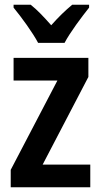

<svg xmlns="http://www.w3.org/2000/svg" viewBox="-20 -786 422 806"><path d="M140 -606H251C274 -650 323 -715 354 -754V-766H283C252 -740 228 -717 195 -680C165 -714 136 -745 109 -766H37V-754C70 -714 118 -648 140 -606ZM359 0V-95H159L351 -463V-543H37V-448H221L25 -73V0Z"/></svg>

Font: Noto Sans Khmer Condensed SemiBold
Style: Regular
Weight: 600
Width: 3
Designer: Danh Hong and the Monotype Design Team
Foundry: Monotype Imaging Inc.
Version: Version 2.004